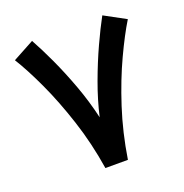

<svg xmlns="http://www.w3.org/2000/svg" viewBox="-121 -775 847 884"><g transform="rotate(-20 302.0 -333.0)"><path d="M247.1 0Q227.1 -127.4 189.2 -243.2Q151.4 -358.9 107.7 -452.9Q64 -546.9 25.4 -608.9L129.9 -665.5Q158.2 -614.7 190.7 -544.7Q223.1 -474.6 252.9 -393.8Q282.7 -313 302.2 -228.5Q320.3 -307.6 350.1 -388.9Q379.9 -470.2 413.1 -542.5Q446.3 -614.7 474.1 -665.5L578.6 -608.9Q540.5 -546.9 496.6 -452.9Q452.6 -358.9 415 -243.2Q377.4 -127.4 357.4 0Z"/></g></svg>

Font: Vazirmatn UI FD SemiBold
Style: Regular
Weight: 600
Designer: Saber Rastikerdar
Foundry: Saber Rastikerdar
Version: Version 33.003